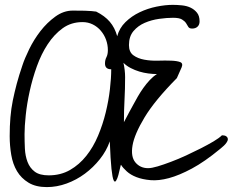

<svg xmlns="http://www.w3.org/2000/svg" viewBox="-20 -762 949 783"><path d="M19.5 -207Q19.5 -248 22.5 -283.2Q25.4 -318.4 32.2 -352.1Q39.1 -385.7 48.3 -420.4Q57.6 -455.1 71.3 -495.1Q80.1 -522.5 99.1 -561.5Q118.2 -600.6 145 -635.3Q171.9 -669.9 205.6 -694.3Q239.3 -718.8 276.4 -718.8Q306.6 -718.8 325.2 -718.3Q343.8 -717.8 353.5 -716.8Q363.3 -715.8 366.7 -715.3Q370.1 -714.8 372.1 -714.8Q407.2 -697.3 427.7 -673.3Q448.2 -649.4 458 -614.3Q466.8 -647.5 491.7 -671.9Q516.6 -696.3 549.3 -711.9Q582 -727.5 618.2 -734.9Q654.3 -742.2 684.6 -742.2Q702.1 -742.2 721.7 -740.2Q741.2 -738.3 756.8 -731Q772.5 -723.6 783.2 -710.4Q793.9 -697.3 793.9 -674.8Q793.9 -661.1 785.6 -653.3Q777.3 -645.5 763.7 -645.5Q752 -645.5 748 -652.3Q744.1 -659.2 738.8 -667.5Q733.4 -675.8 722.2 -682.6Q710.9 -689.5 685.5 -689.5Q660.2 -689.5 628.9 -685.1Q597.7 -680.7 570.3 -668.9Q543 -657.2 524.4 -635.3Q505.9 -613.3 505.9 -578.1Q505.9 -549.8 523.9 -536.6Q542 -523.4 568.4 -518.6Q594.7 -513.7 624.5 -514.6Q654.3 -515.6 678.2 -514.6Q702.1 -513.7 714.8 -508.8Q727.5 -503.9 720.7 -487.3L701.2 -443.4Q611.3 -352.5 569.8 -283.7Q528.3 -214.8 520.5 -168.9Q512.7 -123 532.2 -99.6Q551.8 -76.2 584 -76.2Q598.6 -76.2 623 -83.5Q647.5 -90.8 677.2 -102.1Q707 -113.3 738.8 -127.9Q770.5 -142.6 799.3 -157.2Q828.1 -171.9 851.1 -185.5Q874 -199.2 884.8 -210H889.6Q897.5 -210 903.3 -205.6Q909.2 -201.2 909.2 -193.4Q909.2 -188.5 904.3 -181.2Q899.4 -173.8 893.1 -168Q886.7 -162.1 881.3 -157.7Q876 -153.3 876 -153.3Q814.5 -102.5 762.7 -74.7Q710.9 -46.9 668.9 -35.6Q627 -24.4 593.8 -27.3Q560.5 -30.3 536.6 -39.6Q512.7 -48.8 497.1 -63Q481.4 -77.1 473.6 -89.8Q472.7 -90.8 469.7 -77.1Q466.8 -63.5 462.9 -48.8Q459 -34.2 453.6 -25.4Q448.2 -16.6 443.4 -26.9Q438.5 -37.1 434.6 -73.2Q430.7 -109.4 427.7 -185.5Q414.1 -146.5 387.2 -112.8Q360.4 -79.1 326.2 -53.7Q292 -28.3 252 -13.7Q211.9 1 170.9 1Q126 1 96.2 -17.1Q66.4 -35.2 49.3 -64Q32.2 -92.8 25.9 -130.4Q19.5 -168 19.5 -207ZM80.1 -214.8Q80.1 -185.5 81.5 -155.8Q83 -126 92.3 -101.6Q101.6 -77.1 121.6 -62Q141.6 -46.9 178.7 -46.9Q227.5 -46.9 265.6 -68.8Q303.7 -90.8 332 -126.5Q360.4 -162.1 379.9 -208.5Q399.4 -254.9 411.1 -303.2Q422.9 -351.6 428.2 -397.5Q433.6 -443.4 433.6 -479.5Q408.2 -479.5 408.2 -502.9Q408.2 -517.6 414.1 -528.8Q419.9 -540 419.9 -557.6Q419.9 -579.1 412.6 -599.6Q405.3 -620.1 391.1 -636.7Q377 -653.3 357.9 -662.6Q338.9 -671.9 316.4 -671.9Q270.5 -671.9 235.8 -647Q201.2 -622.1 174.8 -582Q148.4 -542 130.4 -491.7Q112.3 -441.4 101.1 -390.1Q89.8 -338.9 85 -292.5Q80.1 -246.1 80.1 -214.8ZM620.1 -460Q603.5 -460 585 -462.4Q566.4 -464.8 548.3 -470.2Q530.3 -475.6 513.2 -484.4Q496.1 -493.2 483.4 -505.9Q490.2 -475.6 490.2 -447.3Q490.2 -399.4 487.8 -355.5Q485.4 -311.5 485.4 -263.7Q496.1 -284.2 507.3 -305.2Q518.6 -326.2 522.5 -333Q531.2 -349.6 542 -368.2Q552.7 -386.7 564.9 -403.8Q577.1 -420.9 590.8 -435.5Q604.5 -450.2 620.1 -460Z"/></svg>

Font: Cedarville Cursive
Style: Regular
Weight: 400
Designer: Kimberly Geswein
Foundry: Kimberly Geswein
Version: Version 1.001 2010